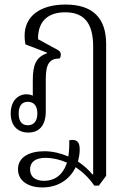

<svg xmlns="http://www.w3.org/2000/svg" viewBox="-20 -575 570 843"><path d="M166 248C238 248 288 210 312 159C342 179 370 205 394 240H414L446 197V-382C446 -497 386 -555 268 -555C155 -555 88 -503 88 -418C88 -406 89 -393 92 -380L186 -344V-341C138 -324 124 -290 124 -222V-155C116 -159 106 -161 96 -161C59 -161 27 -132 27 -77C27 -24 57 7 104 7C153 7 181 -25 181 -86V-226C181 -293 196 -318 241 -318C245 -321 247 -328 247 -335C247 -344 243 -351 233 -356L147 -403C146 -478 187 -521 266 -521C349 -521 389 -474 389 -371V191H386C369 170 347 151 322 134C327 117 330 99 330 81C330 48 317 34 284 41C285 68 283 92 280 112C247 98 211 89 175 89C110 89 59 114 59 168C59 220 105 248 166 248ZM102 -25C76 -25 62 -43 62 -76C62 -110 76 -128 102 -128C129 -128 144 -110 144 -77C144 -43 128 -25 102 -25ZM112 169C112 137 134 118 181 118C209 118 242 125 274 139C255 198 215 219 174 219C135 219 112 201 112 169Z"/></svg>

Font: Noto Serif Thai Condensed Light
Style: Regular
Weight: 300
Width: 3
Designer: Monotype Design Team
Foundry: Monotype Imaging Inc.
Version: Version 2.002